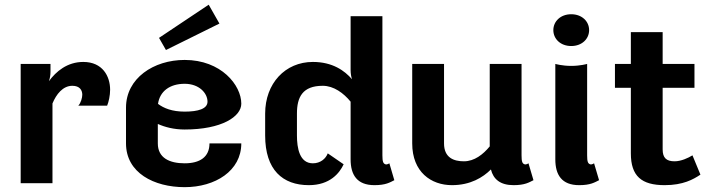

<svg xmlns="http://www.w3.org/2000/svg" viewBox="-20 -768 2982 805"><path d="M329.2 -508.3C261.7 -508.3 215 -468.3 185 -427.5C189.2 -439.2 191.7 -452.5 191.7 -466.7V-500H66.7V0H200V-334.2C215.8 -372.5 243.3 -408.3 283.3 -408.3C314.2 -408.3 325 -390 325 -370.8C325 -359.2 319.2 -335.8 308.3 -325H429.2C435.8 -340.8 441.7 -367.5 441.7 -391.7C441.7 -448.3 410 -508.3 329.2 -508.3Z M900 -669.2 855 -748.3 646.7 -609.2 675.8 -558.3ZM754.2 -516.7C624.2 -516.7 508.3 -440 508.3 -316.7V-166.7C508.3 -43.3 625.8 16.7 754.2 16.7C882.5 16.7 991.7 -51.7 991.7 -166.7H858.3C858.3 -109.2 817.5 -83.3 754.2 -83.3C690.8 -83.3 641.7 -105.8 641.7 -166.7V-248.3C671.7 -235 709.2 -225 754.2 -225C910 -225 991.7 -279.2 991.7 -333.3C991.7 -410.8 907.5 -516.7 754.2 -516.7ZM642.5 -332.5C650 -385.8 692.5 -416.7 754.2 -416.7C815 -416.7 850 -377.5 850 -341.7C850 -311.7 810.8 -300 754.2 -300C701.7 -300 666.7 -314.2 642.5 -332.5Z M1583.3 -116.7V-700H1450V-475C1450 -459.2 1452.5 -445.8 1455.8 -435.8C1425 -471.7 1374.2 -508.3 1291.7 -508.3C1175.8 -508.3 1091.7 -418.3 1091.7 -291.7V-200C1091.7 -55.8 1165 8.3 1275 8.3C1364.2 8.3 1404.2 -43.3 1420.8 -79.2L1354.2 -125C1345.8 -102.5 1323.3 -83.3 1291.7 -83.3C1235.8 -83.3 1225 -147.5 1225 -200V-291.7C1225 -360.8 1248.3 -408.3 1333.3 -408.3C1379.2 -408.3 1420.8 -377.5 1450 -341.7V-100C1450 -35 1476.7 8.3 1550 8.3C1597.5 8.3 1615 -3.3 1633.3 -12.5L1612.5 -83.3C1612.5 -83.3 1603.3 -76.7 1595.8 -79.2C1586.7 -82.5 1583.3 -90 1583.3 -116.7Z M2033.3 -500V-154.2C2005.8 -120.8 1969.2 -91.7 1925 -91.7C1882.5 -91.7 1841.7 -106.7 1841.7 -166.7V-500H1708.3V-166.7C1708.3 -46.7 1787.5 8.3 1875 8.3C1952.5 8.3 2005 -24.2 2038.3 -57.5C2048.3 -16.7 2077.5 8.3 2133.3 8.3C2180.8 8.3 2198.3 -3.3 2216.7 -12.5L2195.8 -83.3C2195.8 -83.3 2186.7 -76.7 2179.2 -79.2C2170 -82.5 2166.7 -90 2166.7 -116.7V-500Z M2450 -641.7C2450 -678.3 2420 -708.3 2375 -708.3C2330 -708.3 2300 -678.3 2300 -641.7C2300 -605 2330 -575 2375 -575C2420 -575 2450 -605 2450 -641.7ZM2441.7 -116.7V-500C2441.7 -500 2413.3 -491.7 2375 -491.7C2336.7 -491.7 2308.3 -500 2308.3 -500V-100C2308.3 -35 2335 8.3 2408.3 8.3C2455.8 8.3 2473.3 -3.3 2491.7 -12.5L2470.8 -83.3C2470.8 -83.3 2461.7 -76.7 2454.2 -79.2C2445 -82.5 2441.7 -90 2441.7 -116.7Z M2625 -125C2625 -29.2 2670 8.3 2766.7 8.3C2844.2 8.3 2886.7 -15.8 2916.7 -35.8L2883.3 -116.7C2865.8 -105.8 2835.8 -91.7 2808.3 -91.7C2774.2 -91.7 2758.3 -105.8 2758.3 -141.7V-400H2891.7V-500H2758.3V-633.3H2625V-500H2558.3V-400H2625Z"/></svg>

Font: BoonHome
Style: Bold
Weight: 700
Designer: Sungsit Sawaiwan
Foundry: Sungsit Sawaiwan
Version: Version 0.2